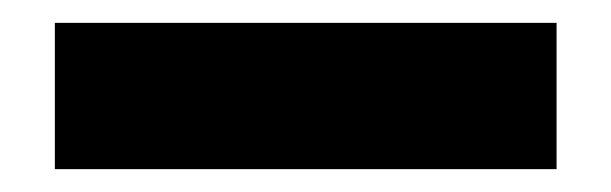

<svg xmlns="http://www.w3.org/2000/svg" viewBox="-20 -360 535 168"><path d="M28 -340H467V-212H28Z"/></svg>

Font: Overused Grotesk
Style: Bold
Weight: 700
Version: Version 0.003